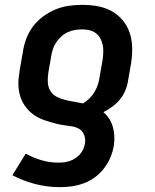

<svg xmlns="http://www.w3.org/2000/svg" viewBox="-20 -558 640 791"><path d="M227 213Q174 213 124.5 200Q75 187 31 164L86 75Q117 92 150.5 102Q184 112 221 112Q233 112 244.5 110.5Q256 109 268 105Q280 101 290.5 94Q301 87 309.5 77.5Q318 68 323 56.5Q328 45 330 33Q333 16 327 -1Q321 -18 307 -26.5Q293 -35 275.5 -37.5Q258 -40 241 -42.5Q224 -45 207.5 -49.5Q191 -54 174.5 -59Q158 -64 143 -71Q128 -78 115 -88Q102 -98 91 -111Q80 -124 72.5 -138.5Q65 -153 61 -169.5Q57 -186 56 -203.5Q55 -221 57 -238.5Q59 -256 62 -274L74 -343Q78 -371 88 -398Q98 -425 115.5 -448.5Q133 -472 157.5 -490Q182 -508 208.5 -519Q235 -530 263 -534Q291 -538 319 -538Q351 -538 382 -532.5Q413 -527 439.5 -512.5Q466 -498 485.5 -474.5Q505 -451 514.5 -422Q524 -393 524.5 -361Q525 -329 520 -297L508 -228Q505 -207 497 -187Q489 -167 475.5 -150Q462 -133 444 -119.5Q426 -106 406 -96Q420 -84 430 -68.5Q440 -53 445 -34.5Q450 -16 451 3Q452 22 449 42Q445 66 435 90Q425 114 409 135Q393 156 371.5 172Q350 188 325.5 197Q301 206 276.5 209.5Q252 213 227 213ZM322 -132Q337 -141 349.5 -153.5Q362 -166 370.5 -181Q379 -196 384 -212Q389 -228 391 -245L403 -313Q405 -329 405.5 -344Q406 -359 403 -373.5Q400 -388 393 -400.5Q386 -413 374.5 -421.5Q363 -430 348.5 -433.5Q334 -437 319 -437Q304 -437 289 -434.5Q274 -432 259.5 -425.5Q245 -419 233 -408Q221 -397 212 -384Q203 -371 198 -356Q193 -341 191 -327L179 -258Q176 -238 177 -218.5Q178 -199 187.5 -183.5Q197 -168 213 -159.5Q229 -151 247.5 -146.5Q266 -142 284.5 -139Q303 -136 322 -132Z"/></svg>

Font: Iosevka Curly Extended Oblique
Style: Bold
Weight: 700
Width: 7
Italic angle: -9°
Monospace: yes
Designer: Belleve Invis
Foundry: Belleve Invis
Version: Version 11.1.0; ttfautohint (v1.8.3)